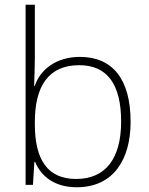

<svg xmlns="http://www.w3.org/2000/svg" viewBox="-20 -780 630 810"><path d="M127 -535V-760H88V0H119L125 -97H128C154 -35 211 10 304 10C459 10 531 -108 531 -266C531 -446 455 -540 317 -540C219 -540 150 -488 127 -418H124C125 -449 127 -501 127 -535ZM314 -505C432 -505 491 -425 491 -267C491 -112 426 -25 301 -25C181 -25 127 -106 127 -256V-265C127 -417 185 -505 314 -505Z"/></svg>

Font: Noto Sans Tamil ExtraLight
Style: Regular
Weight: 200
Designer: Jelle Bosma - Monotype Design Team
Foundry: Monotype Imaging Inc.
Version: Version 2.004